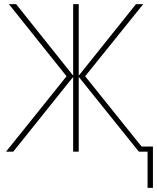

<svg xmlns="http://www.w3.org/2000/svg" viewBox="-20 -734 760 929"><path d="M673 -714 392 -365 665 -25H720V175H694V0H652L361 -362V0H334V-362L44 0H9L302 -365L23 -714H58L334 -368V-714H361V-368L638 -714Z"/></svg>

Font: Noto Sans Display Thin
Style: Regular
Weight: 250
Designer: Monotype Design Team
Foundry: Monotype Imaging Inc.
Version: Version 1.900